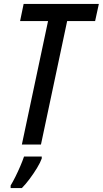

<svg xmlns="http://www.w3.org/2000/svg" viewBox="-20 -734 522 975"><path d="M91 0 224 -627H82L100 -714H482L463 -627H321L188 0ZM34 208Q45 190 58 164Q71 138 83 110Q95 82 102 61H192V71Q185 91 168 119Q151 147 130.5 174.5Q110 202 91 221H34Z"/></svg>

Font: Noto Sans Condensed Medium
Style: Italic
Weight: 500
Width: 3
Italic angle: -12°
Designer: Monotype Design Team
Foundry: Monotype Imaging Inc.
Version: Version 2.013; ttfautohint (v1.8.4.7-5d5b)